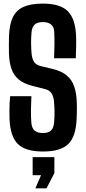

<svg xmlns="http://www.w3.org/2000/svg" viewBox="-20 -829 474 1062"><path d="M217.9 9.1Q120.3 9.1 78.5 -32.7Q36.7 -74.5 32.7 -171.1Q32.2 -191.6 32.2 -212.7Q32.1 -233.9 33 -255.1Q33.8 -276.2 36 -296.8H153.6Q151.6 -257.9 151.2 -219.9Q150.8 -181.8 153.6 -148.5Q155.8 -121.2 171.1 -107.2Q186.4 -93.3 217.7 -93.3Q248.4 -93.3 262.3 -107.2Q276.3 -121.2 279 -148.5Q280.9 -168.9 281.5 -187.3Q282.1 -205.6 281.5 -224.4Q280.8 -243.1 279 -264.4Q277.3 -290.3 266.8 -309.8Q256.3 -329.2 230.9 -335.7L157.8 -354.4Q109.9 -366.7 82.5 -390.2Q55 -413.6 43 -449.3Q31 -485 29.5 -533.8Q29 -558.9 29.1 -582.6Q29.3 -606.2 29.8 -630Q32.2 -694 51 -733.4Q69.8 -772.9 110.3 -791Q150.8 -809.1 217.7 -809.1Q312.1 -809.1 354.5 -767.6Q397 -726 400.8 -629.8Q401.8 -606.5 401.2 -572.6Q400.6 -538.8 399.2 -506.8H279.2Q280.7 -543.2 281.2 -579.6Q281.6 -616 280.1 -652.3Q279.4 -679.3 263.1 -693.1Q246.8 -706.9 217.5 -706.9Q186.3 -706.9 171.8 -693.1Q157.3 -679.3 154.6 -652.3Q151.8 -623 151.9 -593.2Q152 -563.3 154.6 -533.8Q156.7 -506.5 167.5 -488.2Q178.4 -469.9 205.3 -463.5L269.7 -448Q320.7 -435.8 349.4 -411.4Q378.2 -387.1 390.6 -350.4Q403 -313.8 404.7 -264.4Q405.3 -247.1 405.3 -231.9Q405.3 -216.8 404.9 -202Q404.5 -187.3 403.8 -171.1Q400 -74.5 357.9 -32.7Q315.8 9.1 217.9 9.1ZM175.7 212.6 207 140H160.6V40H280.8V128.4L237.2 212.6Z"/></svg>

Font: Big Shoulders Display SC Thin
Style: Regular
Weight: 100
Designer: Patric King
Foundry: XO Type Co
Version: Version 2.002